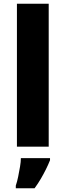

<svg xmlns="http://www.w3.org/2000/svg" viewBox="-20 -780 349 1021"><path d="M239 0H70V-760H239ZM246 72Q236 97 224 121Q212 145 197.5 170Q183 195 164 221H64V207Q71 187 76.5 160Q82 133 86.5 106.5Q91 80 91 61H246Z"/></svg>

Font: Noto Sans Khmer ExtraBold
Style: Regular
Weight: 800
Version: Version 2.003